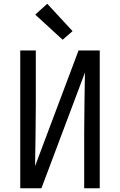

<svg xmlns="http://www.w3.org/2000/svg" viewBox="-20 -1004 640 1024"><path d="M88 0V-735H171V-441Q171 -360 169.5 -279.5Q168 -199 167 -118L399 -735H512V0H429V-294Q429 -375 430.5 -455.5Q432 -536 433 -617L201 0ZM314 -792 168 -926 232 -984 367 -838Z"/></svg>

Font: Iosevka Mono
Style: Regular
Weight: 400
Designer: Belleve Invis
Foundry: Belleve Invis
Version: Version 11.1.1